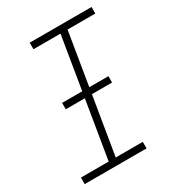

<svg xmlns="http://www.w3.org/2000/svg" viewBox="-178 -838 855 941"><g transform="rotate(-30 250.0 -367.5)"><path d="M373 0H23V-37H180L289 -698H136V-735H486V-698H329L220 -37H373ZM126 -364V-400H388V-364Z"/></g></svg>

Font: Iosevka Term Curly Extralight
Style: Italic
Weight: 200
Italic angle: -9°
Designer: Belleve Invis
Foundry: Belleve Invis
Version: Version 32.3.0